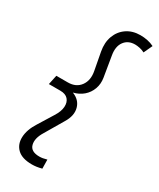

<svg xmlns="http://www.w3.org/2000/svg" viewBox="-231 -783 890 1074"><g transform="rotate(30 214.0 -246.0)"><path d="M174 219Q110 219 79.5 189.5Q49 160 51 112.5Q53 65 86 13L146 -84Q169 -120 171 -150.5Q173 -181 156.5 -199.5Q140 -218 106 -218H32L45 -279H119Q172 -279 199 -316Q226 -353 215 -409L194 -521Q184 -575 200 -618Q216 -661 252.5 -686Q289 -711 340 -711Q363 -711 385.5 -706.5Q408 -702 428 -692L402 -636Q387 -644 370 -647.5Q353 -651 340 -651Q295 -651 271.5 -619Q248 -587 257 -534L279 -401Q285 -364 273 -331Q261 -298 235 -275.5Q209 -253 172 -244Q221 -225 233 -180Q245 -135 213 -83L144 34Q113 84 123 122Q133 160 188 160Q199 160 210.5 158Q222 156 236 152L237 210Q218 215 203 217Q188 219 174 219Z"/></g></svg>

Font: Red Hat Text
Style: Italic
Weight: 300
Italic angle: -12°
Designer: Pentagram, MCKL
Foundry: Pentagram, MCKL
Version: Version 1.023